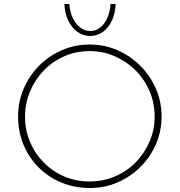

<svg xmlns="http://www.w3.org/2000/svg" viewBox="-20 -938 904 966"><path d="M71 -352Q71 -426 99 -491.5Q127 -557 176.5 -607Q226 -657 291.5 -685.5Q357 -714 431 -714Q506 -714 571 -685.5Q636 -657 686 -607Q736 -557 764.5 -491.5Q793 -426 793 -352Q793 -278 764.5 -212.5Q736 -147 686 -97.5Q636 -48 571 -20Q506 8 431 8Q357 8 291.5 -18.5Q226 -45 176.5 -93.5Q127 -142 99 -208Q71 -274 71 -352ZM106 -351Q106 -283 131 -224Q156 -165 200.5 -120Q245 -75 304 -50Q363 -25 429 -25Q498 -25 557.5 -50Q617 -75 661.5 -120Q706 -165 732 -224.5Q758 -284 758 -352Q758 -420 732.5 -479.5Q707 -539 662 -584Q617 -629 557.5 -655Q498 -681 431 -681Q362 -681 302.5 -654.5Q243 -628 199 -582Q155 -536 130.5 -476.5Q106 -417 106 -351ZM434 -757Q398 -757 369.5 -777.5Q341 -798 323.5 -834.5Q306 -871 304 -918H329Q331 -881 345 -850Q359 -819 382 -800.5Q405 -782 434 -782Q463 -782 485.5 -800.5Q508 -819 521 -850Q534 -881 536 -918H562Q560 -871 543 -834.5Q526 -798 497.5 -777.5Q469 -757 434 -757Z"/></svg>

Font: Josefin Sans Thin ExtraLight
Style: Regular
Weight: 250
Version: Version 2.001